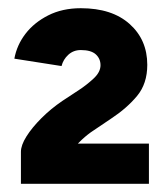

<svg xmlns="http://www.w3.org/2000/svg" viewBox="-20 -828 409 468"><path d="M140 -441 31 -458Q31 -474 44.5 -495.5Q58 -517 81 -540Q104 -563 132 -582L173 -609Q190 -620 207.5 -636Q225 -652 225 -669Q225 -685 213.5 -695.5Q202 -706 177 -706Q159 -706 146.5 -694.5Q134 -683 130 -667L15 -685Q21 -718 42 -745.5Q63 -773 97.5 -790.5Q132 -808 177 -808Q253 -808 296 -769.5Q339 -731 339 -670Q339 -624 314 -594Q289 -564 251 -539L208 -510Q194 -501 179.5 -487.5Q165 -474 154 -461Q143 -448 140 -441ZM31 -380V-458L113 -478H343V-380Z"/></svg>

Font: Figtree ExtraBold
Style: Regular
Weight: 800
Designer: Erik Kennedy
Foundry: Erik Kennedy
Version: Version 2.002